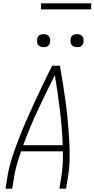

<svg xmlns="http://www.w3.org/2000/svg" viewBox="-20 -1128 565 1148"><path d="M13 0 25 -74Q34 -130 52.5 -186.5Q71 -243 92.5 -298.5Q114 -354 138 -409Q162 -464 187.5 -518.5Q213 -573 238.5 -627Q264 -681 292 -735H338Q348 -681 356.5 -627Q365 -573 372.5 -518.5Q380 -464 385 -409Q390 -354 393.5 -298.5Q397 -243 396.5 -186.5Q396 -130 387 -74L375 0H335L347 -74Q353 -111 355 -148.5Q357 -186 356 -223H106Q93 -186 82 -148.5Q71 -111 65 -74L53 0ZM355 -260Q351 -367 338 -471.5Q325 -576 308 -679Q256 -576 207 -471.5Q158 -367 119 -260ZM441 -846Q431 -846 422.5 -849Q414 -852 408.5 -859Q403 -866 402 -875.5Q401 -885 402 -895Q403 -901 406 -907Q409 -913 415 -917Q421 -921 427.5 -922.5Q434 -924 440 -924Q450 -924 458.5 -921Q467 -918 472.5 -911Q478 -904 479.5 -894.5Q481 -885 479 -875Q478 -869 475 -863Q472 -857 466.5 -853Q461 -849 454 -847.5Q447 -846 441 -846ZM241 -846Q231 -846 222.5 -849Q214 -852 208.5 -859Q203 -866 202 -875.5Q201 -885 202 -895Q203 -901 206 -907Q209 -913 215 -917Q221 -921 227.5 -922.5Q234 -924 240 -924Q250 -924 258.5 -921Q267 -918 272.5 -911Q278 -904 279.5 -894.5Q281 -885 279 -875Q278 -869 275 -863Q272 -857 266.5 -853Q261 -849 254 -847.5Q247 -846 241 -846ZM225 -1072V-1108H525V-1072Z"/></svg>

Font: Iosevka Term Curly XLt Obl
Style: Regular
Weight: 200
Italic angle: -9°
Designer: Belleve Invis
Foundry: Belleve Invis
Version: Version 32.3.0